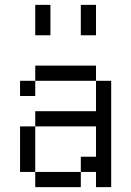

<svg xmlns="http://www.w3.org/2000/svg" viewBox="-20 -770 540 790"><path d="M125 -62.5V0H312.5V-62.5ZM125 -62.5V-250H62.5V-62.5ZM375 -62.5V0H437.5V-437.5H375Q375 -437.5 375 -312.5H125V-250H375Q375 -250 375 -125H312.5V-62.5ZM125 -437.5H62.5V-375H125ZM125 -437.5H375V-500H125ZM125 -750Q125 -750 125 -625H187.5Q187.5 -625 187.5 -750ZM312.5 -750Q312.5 -750 312.5 -625H375Q375 -625 375 -750Z"/></svg>

Font: UnifontExMono
Style: Regular
Weight: 500
Version: Version 15.0.06